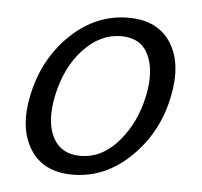

<svg xmlns="http://www.w3.org/2000/svg" viewBox="-39 -460 530 505"><g transform="rotate(5 225.5 -207.0)"><path d="M170 5Q92 5 57.5 -50.5Q23 -106 41 -192Q61 -290 128 -354.5Q195 -419 281 -419Q358 -419 393 -365Q428 -311 410 -223Q391 -127 323.5 -61Q256 5 170 5ZM186 -46Q243 -46 286.5 -96.5Q330 -147 345 -220Q358 -286 338 -327.5Q318 -369 266 -369Q211 -369 166.5 -321.5Q122 -274 106 -197Q92 -128 113.5 -87Q135 -46 186 -46Z"/></g></svg>

Font: EauTestInfant
Style: Italic
Weight: 400
Italic angle: -12°
Designer: Christian Thalmann (Catharsis Fonts)
Version: Version 0.001;PS 000.001;hotconv 1.0.88;makeotf.lib2.5.64775